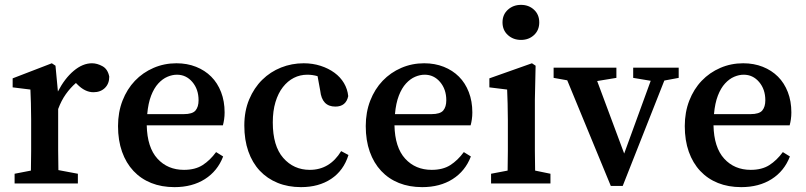

<svg xmlns="http://www.w3.org/2000/svg" viewBox="-20 -754 3312 789"><path d="M218 -378Q246 -432 283 -463Q320 -494 358 -494Q379 -494 401 -482Q423 -470 429 -439Q429 -410 411 -392.5Q393 -375 364 -375Q329 -375 297 -408L292 -413Q269 -393 250.5 -367Q232 -341 219 -306V-210Q219 -178 219 -135.5Q219 -93 220 -55L300 -40V0H40V-40L107 -53Q108 -90 108 -133.5Q108 -177 108 -210V-264Q108 -305 107 -330.5Q106 -356 105 -386L32 -395V-432L193 -494L208 -484Z M735 -285Q771 -285 783.5 -300Q796 -315 796 -342Q796 -387 770.5 -417Q745 -447 707 -447Q688 -447 668 -438.5Q648 -430 630.5 -411Q613 -392 601 -361Q589 -330 585 -285ZM583 -239Q585 -148 627 -102Q669 -56 736 -56Q782 -56 812.5 -75.5Q843 -95 868 -129L897 -111Q874 -51 822 -18Q770 15 697 15Q644 15 601.5 -2Q559 -19 528.5 -51.5Q498 -84 481.5 -130.5Q465 -177 465 -236Q465 -293 483.5 -340.5Q502 -388 534.5 -422Q567 -456 611 -475Q655 -494 705 -494Q749 -494 785.5 -479.5Q822 -465 848 -439Q874 -413 888.5 -375.5Q903 -338 903 -292Q903 -277 901 -263.5Q899 -250 896 -239Z M1412 -117Q1392 -53 1341 -19Q1290 15 1217 15Q1164 15 1121 -2.5Q1078 -20 1047.5 -52.5Q1017 -85 1000.5 -132Q984 -179 984 -238Q984 -298 1004 -345.5Q1024 -393 1057.5 -426Q1091 -459 1135 -476.5Q1179 -494 1228 -494Q1265 -494 1297.5 -483.5Q1330 -473 1354.5 -455Q1379 -437 1393.5 -412.5Q1408 -388 1411 -359Q1402 -316 1358 -316Q1303 -316 1296 -381L1285 -441Q1264 -447 1243 -447Q1213 -447 1187.5 -434Q1162 -421 1142.5 -396Q1123 -371 1112 -334.5Q1101 -298 1101 -251Q1101 -154 1144 -105Q1187 -56 1253 -56Q1335 -56 1382 -133Z M1753 -285Q1789 -285 1801.5 -300Q1814 -315 1814 -342Q1814 -387 1788.5 -417Q1763 -447 1725 -447Q1706 -447 1686 -438.5Q1666 -430 1648.5 -411Q1631 -392 1619 -361Q1607 -330 1603 -285ZM1601 -239Q1603 -148 1645 -102Q1687 -56 1754 -56Q1800 -56 1830.5 -75.5Q1861 -95 1886 -129L1915 -111Q1892 -51 1840 -18Q1788 15 1715 15Q1662 15 1619.5 -2Q1577 -19 1546.5 -51.5Q1516 -84 1499.5 -130.5Q1483 -177 1483 -236Q1483 -293 1501.5 -340.5Q1520 -388 1552.5 -422Q1585 -456 1629 -475Q1673 -494 1723 -494Q1767 -494 1803.5 -479.5Q1840 -465 1866 -439Q1892 -413 1906.5 -375.5Q1921 -338 1921 -292Q1921 -277 1919 -263.5Q1917 -250 1914 -239Z M2121 -590Q2089 -590 2067 -610Q2045 -630 2045 -662Q2045 -694 2067 -714Q2089 -734 2121 -734Q2153 -734 2174.5 -714Q2196 -694 2196 -662Q2196 -630 2174.5 -610Q2153 -590 2121 -590ZM2242 -40V0H1998V-40L2066 -53Q2067 -91 2067 -134Q2067 -177 2067 -210V-260Q2067 -301 2066 -328.5Q2065 -356 2064 -386L1991 -395V-432L2166 -494L2181 -484L2178 -345V-210Q2178 -177 2178 -133.5Q2178 -90 2179 -53Z M2769 -434 2710 -423 2539 10H2490L2311 -424L2255 -434V-476H2513V-434L2434 -421L2545 -123L2654 -422L2582 -434V-476H2769Z M3064 -285Q3100 -285 3112.5 -300Q3125 -315 3125 -342Q3125 -387 3099.5 -417Q3074 -447 3036 -447Q3017 -447 2997 -438.5Q2977 -430 2959.5 -411Q2942 -392 2930 -361Q2918 -330 2914 -285ZM2912 -239Q2914 -148 2956 -102Q2998 -56 3065 -56Q3111 -56 3141.5 -75.5Q3172 -95 3197 -129L3226 -111Q3203 -51 3151 -18Q3099 15 3026 15Q2973 15 2930.5 -2Q2888 -19 2857.5 -51.5Q2827 -84 2810.5 -130.5Q2794 -177 2794 -236Q2794 -293 2812.5 -340.5Q2831 -388 2863.5 -422Q2896 -456 2940 -475Q2984 -494 3034 -494Q3078 -494 3114.5 -479.5Q3151 -465 3177 -439Q3203 -413 3217.5 -375.5Q3232 -338 3232 -292Q3232 -277 3230 -263.5Q3228 -250 3225 -239Z"/></svg>

Font: Source Serif Pro Semibold
Style: Regular
Weight: 600
Designer: Frank Grießhammer
Foundry: Adobe Systems Incorporated
Version: Version 1.014;PS Version 1.0;hotconv 1.0.73;makeotf.lib2.5.5